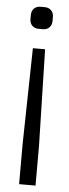

<svg xmlns="http://www.w3.org/2000/svg" viewBox="-54 -543 295 815"><g transform="rotate(5 93.0 -136.0)"><path d="M120 -337 130 73V243H60V72L68 -337ZM85 -515H103Q120 -515 130.5 -504.5Q141 -494 141 -477V-459Q141 -442 130.5 -431.5Q120 -421 103 -421H85Q68 -421 57.5 -431.5Q47 -442 47 -459V-477Q47 -494 57.5 -504.5Q68 -515 85 -515Z"/></g></svg>

Font: Strong
Style: Regular
Weight: 400
Designer: Roman Shchyukin (Gaslight Type Foundry)
Foundry: Cyreal (www.cyreal.org)
Version: Version 1.001